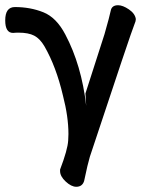

<svg xmlns="http://www.w3.org/2000/svg" viewBox="-53 -524 553 735"><path d="M239 191Q220 191 198.5 171Q177 151 177 131V125Q206 49 208 14L209 -11Q209 -77 188 -158Q162 -269 117 -347Q100 -376 78 -387.5Q56 -399 18 -399Q6 -399 -3 -398Q-33 -398 -33 -446Q-33 -497 4 -497Q63 -497 113 -477Q163 -457 197 -392Q259 -275 277 -119L274 -166L347 -393Q367 -463 371 -483.5Q375 -504 399 -504Q417 -504 440.5 -488Q464 -472 467 -451Q467 -443 462 -432Q450 -404 291 76Q283 102 269 169Q262 191 239 191Z"/></svg>

Font: LXGW ZhenKai
Style: Regular
Weight: 400
Designer: LXGW / Fontworks Inc.
Foundry: LXGW / Fontworks Inc.
Version: Version 0.800;June 8, 2025